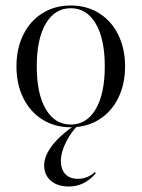

<svg xmlns="http://www.w3.org/2000/svg" viewBox="-20 -454 516 700"><path d="M436 -212Q436 -147 411 -96.5Q386 -46 341 -18Q296 10 238 10Q180 10 135 -18Q90 -46 65 -96.5Q40 -147 40 -212Q40 -277 65 -327.5Q90 -378 135 -406Q180 -434 238 -434Q296 -434 341 -406Q386 -378 411 -327.5Q436 -277 436 -212ZM238 0Q296 0 329 -56Q362 -112 362 -212Q362 -312 329 -368Q296 -424 238 -424Q180 -424 147 -368Q114 -312 114 -212Q114 -112 147 -56Q180 0 238 0ZM231 226Q190 226 165.5 205Q141 184 141 149Q141 114 171 75.5Q201 37 255 1H267Q241 24 221.5 62.5Q202 101 202 132Q202 164 218.5 181Q235 198 264 198Q300 198 326 173L329 178Q288 226 231 226Z"/></svg>

Font: Libre Caslon Display
Style: Regular
Weight: 400
Designer: Pablo Impallari, Rodrigo Fuenzalida
Foundry: Pablo Impallari, Rodrigo Fuenzalida
Version: Version 1.100; ttfautohint (v1.6) -l 8 -r 50 -G 200 -x 14 -D